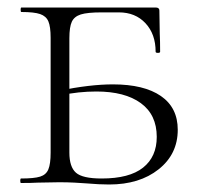

<svg xmlns="http://www.w3.org/2000/svg" viewBox="-20 -488 531 512"><path d="M251 -12Q325 -12 361.5 -41Q398 -70 398 -123Q398 -182 355.5 -213Q313 -244 237 -244Q189 -244 143 -234L137 -246Q220 -263 281 -263Q364 -263 409 -232Q454 -201 454 -142Q454 -77 403 -36.5Q352 4 271 4Q245 4 210 1Q197 0 178.5 -1Q160 -2 138 -2L81 -1Q64 0 36 0Q34 0 34 -6Q34 -12 36 -12Q71 -12 87 -17Q103 -22 109 -36.5Q115 -51 115 -81V-387Q115 -417 109 -431Q103 -445 87 -450.5Q71 -456 37 -456Q35 -456 35 -462Q35 -468 37 -468H395Q405 -468 405 -460L406 -398Q407 -379 407 -350Q407 -347 401 -347Q395 -347 395 -350Q395 -397 368 -426Q341 -455 297 -455H251Q213 -455 195.5 -449.5Q178 -444 171.5 -430Q165 -416 165 -386V-81Q165 -43 182.5 -27.5Q200 -12 251 -12Z"/></svg>

Font: Cormorant Unicase Light
Style: Regular
Weight: 300
Designer: Christian Thalmann (Catharsis Fonts)
Foundry: Catharsis Fonts
Version: Version 4.000